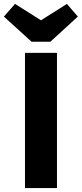

<svg xmlns="http://www.w3.org/2000/svg" viewBox="-63 -964 419 984"><path d="M280 -944 336 -879 195 -750H99L-43 -879L14 -944L147 -860ZM229 -693V0H65V-693Z"/></svg>

Font: Fira Sans
Style: Bold
Weight: 700
Designer: bBox Type GmbH & Carrois Corporate GbR & Edenspiekermann AG
Foundry: bBox Type GmbH & Carrois Corporate GbR & Edenspiekermann AG
Version: Version 4.301;PS 004.301;hotconv 1.0.88;makeotf.lib2.5.64775